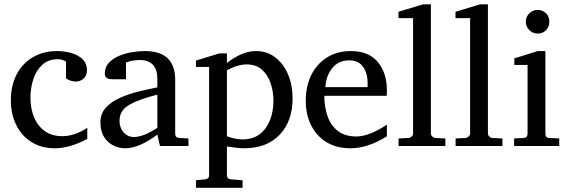

<svg xmlns="http://www.w3.org/2000/svg" viewBox="-20 -703 2669 899"><path d="M388.7 -52.7Q306.6 -8.8 236.8 -8.8Q173.3 -8.8 127 -38.1Q80.6 -67.4 55.7 -118.4Q30.8 -169.4 30.8 -233.4Q30.8 -301.8 57.6 -353.8Q84.5 -405.8 133.3 -434.8Q182.1 -463.9 247.6 -463.9Q280.8 -463.9 312.7 -455.1Q344.7 -446.3 366 -426.5Q387.2 -406.7 387.2 -373.5Q387.2 -349.1 371.6 -335.2Q356 -321.3 334 -321.3Q311 -321.3 289.1 -335.9V-415Q270.5 -425.8 251.5 -425.8Q206.5 -425.8 178 -399.7Q149.4 -373.5 136 -332.3Q122.6 -291 122.6 -245.6Q122.6 -195.8 139.2 -154.8Q155.8 -113.8 189 -89.6Q222.2 -65.4 272 -65.4Q329.1 -65.4 388.7 -104.5Z M862.3 -19.5H729L716.8 -72.8Q631.3 -8.8 566.9 -8.8Q518.1 -8.8 484.1 -41Q450.2 -73.2 450.2 -130.4Q450.2 -171.9 476.6 -200Q502.9 -228 544.2 -246.1Q585.4 -264.2 631.6 -275.1Q677.7 -286.1 716.8 -293.9V-333Q716.8 -421.9 633.8 -421.9Q599.1 -421.9 569.8 -410.2V-332H504.4Q470.7 -332 470.7 -357.9Q470.7 -387.2 488.5 -407.5Q506.3 -427.7 534.7 -440.2Q563 -452.6 595.7 -458.3Q628.4 -463.9 658.2 -463.9Q800.3 -463.9 800.3 -329.1V-77.1Q800.3 -58.1 819.3 -57.1L862.3 -54.7ZM716.8 -104.5V-259.8Q606.4 -231.9 567.4 -199.7Q539.6 -176.3 539.6 -136.2Q539.6 -106.9 557.1 -85.4Q576.7 -61.5 606.4 -61.5Q651.4 -61.5 716.8 -104.5Z M1350.1 -242.7Q1350.1 -136.7 1290 -72.8Q1230 -8.8 1122.6 -8.8Q1094.7 -8.8 1042.5 -17.1V117.7Q1042.5 135.3 1062.5 136.7L1115.7 141.1V176.3H897.5V141.1L940.4 136.7Q959 134.8 959 117.7V-389.6H897.5V-419.4L1007.3 -453.1H1042.5V-408.2Q1113.8 -463.9 1178.7 -463.9Q1231 -463.9 1269.5 -433.8Q1308.1 -403.8 1329.1 -353.8Q1350.1 -303.7 1350.1 -242.7ZM1260.3 -230.5Q1260.3 -274.4 1247.1 -313.5Q1233.9 -352.5 1206.3 -377Q1178.7 -401.4 1134.8 -401.4Q1093.3 -401.4 1042.5 -374V-64.9Q1082 -50.3 1115.7 -50.3Q1164.6 -50.3 1196.5 -75.2Q1228.5 -100.1 1244.4 -141.1Q1260.3 -182.1 1260.3 -230.5Z M1791.5 -64.5Q1702.1 -8.8 1620.1 -8.8Q1556.2 -8.8 1509.3 -37.1Q1462.4 -65.4 1437 -116Q1411.6 -166.5 1411.6 -231.9Q1411.6 -298.3 1437 -350.6Q1462.4 -402.8 1510 -433.3Q1557.6 -463.9 1623 -463.9Q1706.5 -463.9 1749 -412.6Q1791.5 -361.3 1791.5 -279.8Q1791.5 -271 1791.3 -264.6Q1791 -258.3 1790.5 -254.4H1498.5Q1498.5 -202.1 1513.7 -158.9Q1528.8 -115.7 1562 -89.8Q1595.2 -64 1648.9 -64Q1707.5 -64 1791.5 -119.1ZM1701.2 -294.9V-314.9Q1701.2 -360.4 1679.9 -390.4Q1658.7 -420.4 1614.3 -420.4Q1565.4 -420.4 1536.1 -384.8Q1506.8 -349.1 1503.4 -294.9Z M2065.4 -19.5H1846.2V-54.7L1894.5 -57.1Q1899.9 -57.6 1907 -63.7Q1914.1 -69.8 1914.1 -76.2V-618.2H1845.7V-647.9L1960.4 -682.6H1997.6V-76.2Q1997.6 -69.8 2004.2 -63.7Q2010.7 -57.6 2016.6 -57.1L2065.4 -54.7Z M2332.5 -19.5H2113.3V-54.7L2161.6 -57.1Q2167 -57.6 2174.1 -63.7Q2181.2 -69.8 2181.2 -76.2V-618.2H2112.8V-647.9L2227.5 -682.6H2264.6V-76.2Q2264.6 -69.8 2271.2 -63.7Q2277.8 -57.6 2283.7 -57.1L2332.5 -54.7Z M2552.2 -601.6Q2552.2 -578.1 2536.9 -562Q2521.5 -545.9 2498 -545.9Q2474.1 -545.9 2458 -562.5Q2441.9 -579.1 2441.9 -601.6Q2441.9 -624.5 2458.5 -640.6Q2475.1 -656.7 2498 -656.7Q2519.5 -656.7 2535.9 -641.6Q2552.2 -626.5 2552.2 -601.6ZM2598.6 -19.5H2387.2V-54.7L2431.2 -57.1Q2450.2 -58.1 2450.2 -77.1V-398.9H2388.2V-429.7L2498 -463.9H2533.7V-77.1Q2533.7 -57.6 2552.2 -57.1L2598.6 -54.7Z"/></svg>

Font: Annapurna SIL
Style: Regular
Weight: 400
Designer: Peter Martin, Annie Olsen
Foundry: SIL International
Version: Version 2.000